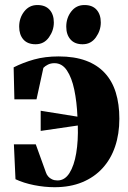

<svg xmlns="http://www.w3.org/2000/svg" viewBox="-20 -748 522 781"><path d="M202 13.5Q161 13.5 118.5 5Q76 -3.5 43 -19L36.5 -161H125.5L167 -46Q169.5 -38 175.8 -30.5Q182 -23 191.8 -18.5Q201.5 -14 214 -14Q243.5 -14 262.5 -44Q281.5 -74 290 -124.8Q298.5 -175.5 296.5 -237.5L145.5 -215.5V-297.5L295 -273.5Q292.5 -333.5 282.2 -382.8Q272 -432 252.2 -461.5Q232.5 -491 201.5 -491Q186.5 -491 175 -485.2Q163.5 -479.5 156.5 -472L128.5 -344H38.5L35.5 -474Q74 -493.5 118.5 -506Q163 -518.5 218.5 -518.5Q283 -518.5 329.5 -501.2Q376 -484 406.2 -451.2Q436.5 -418.5 451 -371.5Q465.5 -324.5 465.5 -265Q465.5 -203 448.2 -152Q431 -101 397.2 -64Q363.5 -27 314.5 -6.8Q265.5 13.5 202 13.5ZM124.5 -568Q92 -568 75 -587.5Q58 -607 58 -639.5Q58 -675 78.5 -701.2Q99 -727.5 131.5 -727.5H132.5Q164.5 -727.5 181.8 -708.2Q199 -689 199 -656.5Q199 -624 179 -596Q159 -568 125 -568ZM315.5 -568Q284 -568 266.8 -587.5Q249.5 -607 249.5 -639.5Q249.5 -675 269.8 -701.2Q290 -727.5 323 -727.5H324Q356 -727.5 373 -708.2Q390 -689 390 -656.5Q390 -624 370 -596Q350 -568 316.5 -568Z"/></svg>

Font: Merriweather 144pt ExtraBold
Style: Regular
Weight: 800
Version: Version 2.100